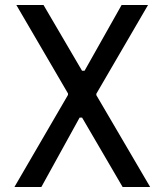

<svg xmlns="http://www.w3.org/2000/svg" viewBox="-20 -750 660 770"><path d="M154.5 -730 582.2 0H471.8L45.5 -730ZM467.7 -730H573.7L345 -337.3L289.3 -413.3ZM145.8 0H37.8L277.7 -412.3L328.7 -331.7ZM366.3 -466.2V-278.5H252.7V-466.2Z"/></svg>

Font: Monaspace Neon Var ExtraLight
Style: Regular
Weight: 200
Designer: Riley Cran and the Lettermatic Team
Version: Version 1.200 (Monaspace Neon Var)